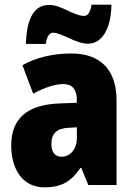

<svg xmlns="http://www.w3.org/2000/svg" viewBox="-20 -792 573 822"><path d="M91 -604H176C181 -642 196 -652 207 -652C245 -652 303 -605 357 -605C412 -605 455 -660 457 -772H372C366 -738 356 -724 341 -724C294 -724 244 -771 190 -771C112 -771 93 -684 91 -604ZM287 -563C204 -563 133 -545 76 -513L122 -391C172 -418 216 -432 251 -432C289 -432 309 -410 309 -364V-352L231 -349C99 -343 28 -287 28 -169C28 -70 75 10 170 10C246 10 285 -16 324 -73H328L358 0H479V-363C479 -496 406 -563 287 -563ZM275 -245 309 -247V-200C309 -153 280 -121 244 -121C216 -121 200 -139 200 -177C200 -220 223 -243 275 -245Z"/></svg>

Font: Noto Sans Hebrew Condensed Black
Style: Regular
Weight: 900
Width: 3
Designer: Monotype Design Team
Foundry: Monotype Imaging Inc.
Version: Version 2.004